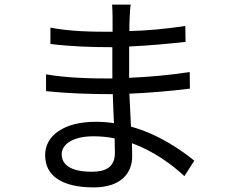

<svg xmlns="http://www.w3.org/2000/svg" viewBox="-20 -776 996 834"><path d="M479 -111C479 -46 433 -30 379 -30C285 -30 248 -62 248 -106C248 -149 296 -184 386 -184C418 -184 448 -181 478 -175C478 -149 479 -127 479 -111ZM824 -78C771 -121 674 -191 549 -226C547 -271 544 -320 542 -369C632 -373 716 -380 805 -391L804 -463C719 -450 632 -442 541 -438V-574C630 -578 711 -586 786 -594L785 -663C702 -651 624 -643 542 -641C542 -663 542 -682 543 -693C544 -721 545 -739 548 -756H467C468 -743 469 -715 469 -700V-638C380 -638 287 -639 199 -656V-585C288 -574 378 -571 468 -571V-435C372 -435 275 -437 180 -453V-380C277 -370 373 -367 470 -367C471 -328 473 -283 475 -241C449 -245 424 -247 396 -247C259 -247 176 -188 176 -102C176 -11 251 38 387 38C511 38 554 -30 554 -95C554 -109 554 -130 553 -154C647 -120 726 -62 781 -11Z"/></svg>

Font: Kinto Sans
Style: Regular
Weight: 400
Designer: Authors: Ryoko NISHIZUKA  (kana & ideographs); Paul D. Hunt (Latin, Greek & Cyrillic); Wenlong ZHANG  (bopomofo); Sandol
Foundry: Adobe Systems Incorporated, ookami Inc.
Version: Version 0.001